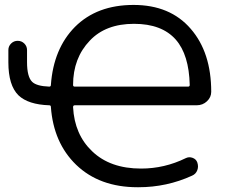

<svg xmlns="http://www.w3.org/2000/svg" viewBox="-20 -785 936 794"><path d="M183.6 -426.8Q190.4 -426.8 190.4 -433.6Q201.2 -584 290 -673.8Q380.9 -764.6 532.2 -764.6Q683.6 -764.6 768.6 -666Q853.5 -568.4 853.5 -405.3Q853.5 -382.8 835.9 -366.2Q818.4 -349.6 793 -349.6H289.1Q282.2 -349.6 282.2 -341.8Q288.1 -228.5 361.3 -159.2Q435.5 -87.9 563.5 -87.9Q660.2 -87.9 748 -130.9Q761.7 -137.7 776.4 -132.3Q791 -127 795.9 -113.3Q798.8 -104.5 798.8 -96.7Q798.8 -88.9 795.9 -81.1Q790 -65.4 774.4 -58.6Q669.9 -10.7 552.7 -10.7Q550.8 -10.7 548.8 -10.7Q391.6 -10.7 294.9 -103.5Q201.2 -194.3 190.4 -342.8Q190.4 -349.6 183.6 -349.6Q96.7 -352.5 56.6 -390.6Q14.6 -431.6 14.6 -527.3V-578.1Q14.6 -593.8 25.9 -605Q37.1 -616.2 53.2 -616.2Q69.3 -616.2 80.6 -605Q91.8 -593.8 91.8 -578.1V-528.3Q91.8 -466.8 113.3 -446.3Q131.8 -428.7 183.6 -426.8ZM282.2 -433.6Q282.2 -426.8 289.1 -426.8H757.8Q764.6 -426.8 764.6 -433.6Q764.6 -433.6 764.6 -433.6Q761.7 -558.6 707 -621.1Q649.4 -686.5 534.2 -686.5Q417 -686.5 351.6 -617.2Q282.2 -544.9 282.2 -433.6Z"/></svg>

Font: Gen Jyuu Gothic P Regular
Style: Regular
Weight: 400
Designer: [Source Han Sans]
Ryoko NISHIZUKA  (kana & ideographs); Paul D. Hunt (Latin, Greek & Cyrillic); Wenlong ZHANG  (bopomofo
Version: Version 1.002.20150607